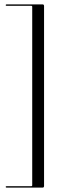

<svg xmlns="http://www.w3.org/2000/svg" viewBox="-20 -744 304 876"><path d="M127 101V-713Q127 -717.5 122.5 -717.5H10Q6 -717.5 6 -720.5Q6 -724 10 -724H174Q181 -724 181 -716.5V104.5Q181 112 174 112H10Q6 112 6 108.5Q6 105.5 10 105.5H122.5Q127 105.5 127 101Z"/></svg>

Font: Fraunces 144pt Light
Style: Regular
Weight: 300
Version: Version 1.000;[b76b70a41]